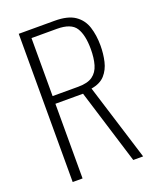

<svg xmlns="http://www.w3.org/2000/svg" viewBox="-149 -898 806 986"><g transform="rotate(-20 254.0 -405.0)"><path d="M75 0V-810H271Q343 -810 381.5 -783.5Q420 -757 434.5 -711.5Q449 -666 449 -610Q449 -565 439.5 -524Q430 -483 404.5 -454.5Q379 -426 330 -418L460 0H406L280 -408H129V0ZM129 -450H269Q321 -450 348 -469.5Q375 -489 385.5 -525Q396 -561 396 -610Q396 -687 370.5 -727Q345 -767 268 -767H129Z"/></g></svg>

Font: Oswald ExtraLight
Style: Regular
Weight: 250
Designer: Vernon Adams
Foundry: Vernon Adams
Version: Version 4.103;gftools[0.9.33.dev8+g029e19f]